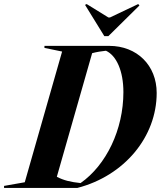

<svg xmlns="http://www.w3.org/2000/svg" viewBox="-74 -926 792 946"><path d="M307 0C539 -60 698 -252 698 -468C698 -604 601 -700 464 -700H145V-690L232 -672L48 -28L-54 -10V0ZM440 -748H460L613 -899L607 -906L468 -840H460L353 -906L345 -902ZM206 -55 380 -664C402 -670 428 -674 448 -676C500 -652 534 -576 534 -472C534 -288 450 -113 323 -24C275 -29 240 -37 206 -55Z"/></svg>

Font: Mazius Display Extra Italic
Style: Bold
Weight: 700
Italic angle: -17°
Designer: Alberto Casagrande & Collletttivo
Foundry: Collletttivo
Version: Version 2.000;Glyphs 3.2 (3217)